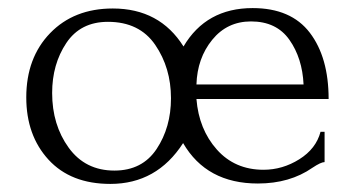

<svg xmlns="http://www.w3.org/2000/svg" viewBox="-20 -447 880 475"><path d="M632 -27Q679 -27 720.5 -53Q762 -79 773 -121H783V-46Q774 -46 753 -32Q697 7 618 7Q491 7 433 -93Q368 8 253 8Q155 8 100 -52Q45 -112 45 -206Q45 -304 104 -365Q163 -426 259 -426Q375 -426 434 -332Q490 -427 605 -427Q700 -427 746.5 -366Q793 -305 793 -202H466Q472 -127 516.5 -77Q561 -27 632 -27ZM601 -394Q542 -394 505 -348.5Q468 -303 466 -238H731Q728 -303 696 -348.5Q664 -394 601 -394ZM263 -25Q332 -25 367.5 -78.5Q403 -132 403 -204Q403 -279 364 -336Q325 -393 247 -393Q179 -393 144 -340.5Q109 -288 109 -217Q109 -138 150 -81.5Q191 -25 263 -25Z"/></svg>

Font: Forum
Style: Regular
Weight: 400
Designer: Denis Masharov
Foundry: Denis Masharov
Version: Version 1.000